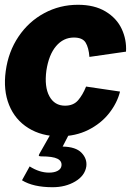

<svg xmlns="http://www.w3.org/2000/svg" viewBox="-20 -560 571 803"><path d="M507 -344 354 -322Q351 -361 338 -382Q325 -403 289 -403Q245 -403 214.5 -367Q184 -331 174 -265Q165 -197 186.5 -157.5Q208 -118 252 -118Q287 -118 306.5 -140.5Q326 -163 340 -198L482 -177Q470 -129 436 -86Q402 -43 349 -16.5Q296 10 229 10Q154 10 98.5 -24.5Q43 -59 18 -121Q-7 -183 4 -263Q15 -344 57.5 -407Q100 -470 165 -505Q230 -540 306 -540Q375 -540 421.5 -512Q468 -484 489 -439Q510 -394 507 -344ZM200 223Q119 223 72 194L104 136Q145 162 185 162Q207 162 221 154.5Q235 147 237 134Q240 114 220.5 104Q201 94 153 94Q145 94 143 92Q141 90 145 83L195 -5H272L242 53Q297 54 321 79Q345 104 341 136Q335 175 294.5 199Q254 223 200 223Z"/></svg>

Font: Morrison ExtraBold
Style: Regular
Weight: 800
Designer: Pablo Impallari, Rodrigo Fuenzalida (Modified by Dan O. Williams)
Version: Version 0.03;June 6, 2019;FontCreator 11.5.0.2425 64-bit; tt